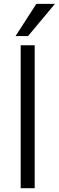

<svg xmlns="http://www.w3.org/2000/svg" viewBox="-20 -999 311 1019"><path d="M62.5 -807.6Q89.8 -850.6 172.9 -978.5Q197.3 -978.5 271.5 -978.5Q236.3 -935.5 128.9 -807.6Q112.3 -807.6 62.5 -807.6ZM89.8 0Q89.8 -189.5 89.8 -758.8Q108.4 -758.8 164.1 -758.8Q164.1 -569.3 164.1 0Q145.5 0 89.8 0Z"/></svg>

Font: Gothic A1
Style: Regular
Weight: 400
Designer: HanYang I&C Co.,Ltd.
Version: Version 2.50